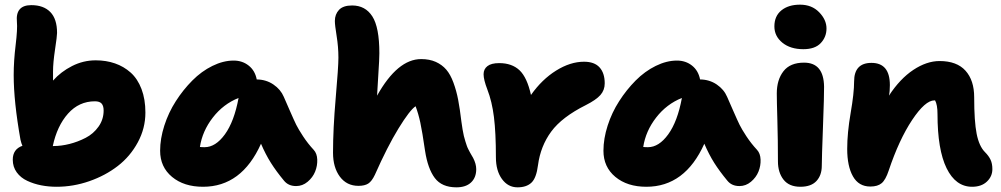

<svg xmlns="http://www.w3.org/2000/svg" viewBox="-20 -783 4248 815"><path d="M220.2 9.8Q186.5 9.8 155 3.7Q123.5 -2.4 95.7 -15.4Q67.9 -28.3 51 -51.5Q34.2 -74.7 34.2 -105Q34.2 -149.9 75.2 -164.1Q70.8 -173.3 66.9 -189.9Q38.1 -352.5 38.1 -463.9Q38.1 -523.9 46.4 -592Q54.7 -660.2 51.8 -689.9Q44.9 -761.2 112.8 -761.2Q165 -761.2 193.6 -731.9Q222.2 -702.6 222.2 -643.1Q222.2 -629.4 213.6 -572.8Q205.1 -516.1 205.1 -480V-440.9Q238.3 -478.5 285.9 -502.7Q333.5 -526.9 386.2 -526.9Q430.7 -526.9 468 -513.9Q505.4 -501 534.7 -474.9Q564 -448.7 580.6 -405.3Q597.2 -361.8 597.2 -305.2Q597.2 -238.3 564.9 -178.7Q532.7 -119.1 480 -78.4Q427.2 -37.6 359.1 -13.9Q291 9.8 220.2 9.8ZM382.8 -353Q315.4 -353 268.8 -300.8Q222.2 -248.5 204.1 -163.1H208Q239.7 -163.1 274.9 -171.9Q310.1 -180.7 343.3 -197.8Q376.5 -214.8 398.2 -245.4Q419.9 -275.9 419.9 -314Q419.9 -333.5 411.4 -343.3Q402.8 -353 382.8 -353Z M841.8 9.8Q760.7 9.8 710.2 -32.2Q659.7 -74.2 659.7 -143.1Q659.7 -194.3 677.5 -249.8Q695.3 -305.2 726.3 -353.5Q757.3 -401.9 796.4 -441.2Q835.4 -480.5 881.6 -503.2Q927.7 -525.9 971.7 -525.9Q1008.8 -525.9 1035.6 -504.6Q1062.5 -483.4 1069.8 -445.8Q1109.9 -445.3 1140.6 -424.3Q1171.4 -403.3 1184.6 -372.1Q1192.4 -354.5 1210.4 -313Q1228.5 -271.5 1237.5 -253.2Q1246.6 -234.9 1266.6 -204.3Q1286.6 -173.8 1311.5 -147Q1325.7 -131.8 1326.7 -105.5Q1327.6 -79.1 1317.6 -54.4Q1307.6 -29.8 1285.9 -11.5Q1264.2 6.8 1236.8 6.8Q1204.1 6.8 1185.5 -16.1Q1152.3 -56.2 1129.9 -91.8Q1107.4 -127.4 1087.9 -172.9Q1005.9 9.8 841.8 9.8ZM848.6 -158.2Q895 -158.2 934.6 -212.6Q974.1 -267.1 992.7 -367.2Q927.7 -341.3 883.3 -283.9Q838.9 -226.6 828.6 -159.2Q835.4 -158.2 848.6 -158.2Z M1501.5 5.9Q1451.7 5.9 1422.6 -33.2Q1393.6 -72.3 1393.6 -134.8Q1393.6 -235.4 1405 -367.2Q1416.5 -499 1416.5 -538.1Q1416.5 -584 1408.9 -630.4Q1401.4 -676.8 1401.4 -693.8Q1401.4 -722.2 1418.9 -741Q1436.5 -759.8 1474.6 -759.8Q1530.8 -759.8 1560.5 -713.4Q1590.3 -667 1590.3 -557.1Q1590.3 -532.2 1586.2 -471.2Q1582 -410.2 1580.6 -377Q1667.5 -532.2 1767.6 -532.2Q1803.2 -532.2 1829.8 -520.3Q1856.4 -508.3 1874.3 -487.5Q1892.1 -466.8 1904.8 -432.1Q1917.5 -397.5 1924.8 -359.4Q1932.1 -321.3 1938.5 -267.1Q1940.9 -249 1943.6 -233.2Q1946.3 -217.3 1949 -205.8Q1951.7 -194.3 1955.6 -182.4Q1959.5 -170.4 1961.7 -163.8Q1963.9 -157.2 1968.8 -147.7Q1973.6 -138.2 1975.3 -135.3Q1977.1 -132.3 1982.2 -123.3Q1987.3 -114.3 1988.3 -112.8Q2001.5 -87.4 2001.5 -64.9Q2001.5 -29.3 1979.5 -8.5Q1957.5 12.2 1917.5 12.2Q1855.5 12.2 1825.7 -27.3Q1795.9 -66.9 1784.2 -143.1Q1772.5 -224.1 1764.2 -262.5Q1755.9 -300.8 1744.1 -332Q1719.2 -315.4 1671.6 -237.8Q1624 -160.2 1571.3 -41Q1558.1 -13.2 1543 -3.7Q1527.8 5.9 1501.5 5.9Z M2176.8 12.2Q2136.2 12.2 2110.6 -23.2Q2085 -58.6 2085 -115.2Q2085 -219.7 2076.7 -286.1Q2068.4 -352.5 2048.8 -402.8Q2032.7 -444.8 2032.7 -467.8Q2032.7 -489.7 2049.1 -502.4Q2065.4 -515.1 2099.1 -515.1Q2152.8 -515.1 2185.1 -484.9Q2217.3 -454.6 2233.9 -379.9Q2280.3 -445.8 2340.6 -483.4Q2400.9 -521 2459 -521Q2503.4 -521 2525.1 -496.8Q2546.9 -472.7 2546.9 -429.2Q2546.9 -400.4 2528.6 -379.6Q2510.3 -358.9 2466.8 -336.9Q2365.2 -286.1 2319.8 -224.4Q2274.4 -162.6 2263.7 -82Q2256.8 -27.3 2235.8 -7.6Q2214.8 12.2 2176.8 12.2Z M2723.6 9.8Q2642.6 9.8 2592 -32.2Q2541.5 -74.2 2541.5 -143.1Q2541.5 -194.3 2559.3 -249.8Q2577.1 -305.2 2608.2 -353.5Q2639.2 -401.9 2678.2 -441.2Q2717.3 -480.5 2763.4 -503.2Q2809.6 -525.9 2853.5 -525.9Q2890.6 -525.9 2917.5 -504.6Q2944.3 -483.4 2951.7 -445.8Q2991.7 -445.3 3022.5 -424.3Q3053.2 -403.3 3066.4 -372.1Q3074.2 -354.5 3092.3 -313Q3110.4 -271.5 3119.4 -253.2Q3128.4 -234.9 3148.4 -204.3Q3168.5 -173.8 3193.4 -147Q3207.5 -131.8 3208.5 -105.5Q3209.5 -79.1 3199.5 -54.4Q3189.5 -29.8 3167.7 -11.5Q3146 6.8 3118.7 6.8Q3085.9 6.8 3067.4 -16.1Q3034.2 -56.2 3011.7 -91.8Q2989.3 -127.4 2969.7 -172.9Q2887.7 9.8 2723.6 9.8ZM2730.5 -158.2Q2776.9 -158.2 2816.4 -212.6Q2856 -267.1 2874.5 -367.2Q2809.6 -341.3 2765.1 -283.9Q2720.7 -226.6 2710.4 -159.2Q2717.3 -158.2 2730.5 -158.2Z M3390.1 -574.2Q3335 -574.2 3301 -601.8Q3267.1 -629.4 3267.1 -670.9Q3267.1 -714.8 3296.9 -739Q3326.7 -763.2 3376 -763.2Q3425.8 -763.2 3457 -731.2Q3488.3 -699.2 3488.3 -662.1Q3488.3 -626 3463.9 -600.1Q3439.5 -574.2 3390.1 -574.2ZM3377.4 9.8Q3329.6 9.8 3305.9 -20.5Q3282.2 -50.8 3282.2 -98.1Q3282.2 -188 3279.8 -271.7Q3277.3 -355.5 3277.3 -386.2Q3277.3 -444.3 3305.7 -480.7Q3334 -517.1 3393.1 -517.1Q3476.6 -517.1 3478 -415Q3478.5 -381.3 3473.4 -246.1Q3468.3 -110.8 3468.3 -79.1Q3468.3 -39.1 3445.6 -14.6Q3422.9 9.8 3377.4 9.8Z M4106.4 9.8Q4036.6 9.8 3998 -69.1Q3959.5 -147.9 3959.5 -298.8Q3959.5 -338.4 3949.2 -356.9H3946.3Q3907.2 -356.9 3851.8 -273.7Q3796.4 -190.4 3752.4 -59.1Q3739.3 -19.5 3722.4 -5.4Q3705.6 8.8 3674.3 8.8Q3625 8.8 3600.6 -34.4Q3576.2 -77.6 3576.2 -150.9Q3576.2 -218.8 3590.8 -303.2Q3605.5 -387.7 3605.5 -437Q3605.5 -516.1 3679.2 -516.1Q3757.3 -516.1 3757.3 -421.9Q3757.3 -394.5 3753.4 -377Q3800.3 -448.7 3856.9 -486.3Q3913.6 -523.9 3968.3 -523.9Q4041.5 -523.9 4078.4 -482.9Q4115.2 -441.9 4115.2 -370.1Q4115.2 -267.6 4125.7 -214.8Q4136.2 -162.1 4161.1 -137.2Q4177.2 -121.1 4184.8 -104.7Q4192.4 -88.4 4192.4 -64.9Q4192.4 -34.2 4169.2 -12.2Q4146 9.8 4106.4 9.8Z"/></svg>

Font: Shantell Sans Normal
Style: Regular
Weight: 800
Designer: Stephen Nixon, Anya Danilova, Shantell Martin
Foundry: Arrow Type
Version: Version 1.006;[559af2be0]